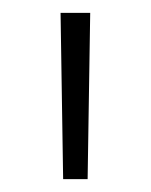

<svg xmlns="http://www.w3.org/2000/svg" viewBox="-20 -720 234 298"><path d="M78 -442 74 -700H120L116 -442Z"/></svg>

Font: MOST Montserrat Light
Style: Regular
Weight: 300
Designer: Julieta Ulanovsky
Foundry: Julieta Ulanovsky
Version: Version 8.000;March 11, 2024;FontCreator 15.0.0.2926 64-bit